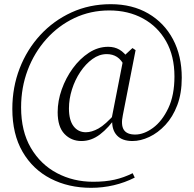

<svg xmlns="http://www.w3.org/2000/svg" viewBox="-20 -732 929 919"><path d="M370 -57Q321 -57 288.5 -91Q256 -125 256 -195Q256 -249 275.5 -304Q295 -359 328.5 -405Q362 -451 405.5 -479.5Q449 -508 498 -508Q528 -508 551.5 -494.5Q575 -481 597 -449L577 -414Q561 -446 540 -459.5Q519 -473 491 -473Q455 -473 422.5 -449.5Q390 -426 364.5 -388Q339 -350 324.5 -304Q310 -258 310 -213Q310 -157 332 -128Q354 -99 391 -99Q419 -99 451.5 -117Q484 -135 533 -190L542 -178H540Q500 -120 458.5 -88.5Q417 -57 370 -57ZM614 -57Q565 -57 540 -83.5Q515 -110 517 -157L515 -168L573 -464L614 -502L629 -492L568 -181Q558 -134 572.5 -111Q587 -88 627 -88Q669 -88 712.5 -120Q756 -152 785.5 -214Q815 -276 815 -366Q815 -464 775 -534.5Q735 -605 664.5 -643.5Q594 -682 503 -682Q413 -682 336 -645.5Q259 -609 201.5 -544.5Q144 -480 112.5 -396.5Q81 -313 81 -218Q81 -104 127.5 -24.5Q174 55 252.5 96.5Q331 138 426 138Q484 138 528.5 128Q573 118 615 97L625 118Q578 142 525 154.5Q472 167 416 167Q308 167 222.5 123Q137 79 88 -5.5Q39 -90 39 -211Q39 -314 74 -404.5Q109 -495 172.5 -564Q236 -633 322 -672.5Q408 -712 510 -712Q613 -712 689.5 -667.5Q766 -623 808 -544Q850 -465 850 -360Q850 -285 828.5 -228.5Q807 -172 771.5 -134Q736 -96 694.5 -76.5Q653 -57 614 -57Z"/></svg>

Font: Source Han Serif JP VF
Style: Regular
Weight: 250
Designer: Ryoko NISHIZUKA 西塚涼子 (kana & ideographs); Frank Grießhammer (Latin, Greek & Cyrillic); Wenlong ZHANG 张文龙 (bopomofo); San
Foundry: Adobe
Version: Version 2.001;hotconv 1.1.0;makeotfexe 2.6.0